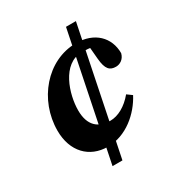

<svg xmlns="http://www.w3.org/2000/svg" viewBox="-165 -771 877 933"><g transform="rotate(-30 273.0 -304.5)"><path d="M51.2 -237.6C51.2 -119.7 122.6 -47.7 224.6 -47.7C328.7 -47.7 413.9 -123.6 456 -203.9L428.4 -224.1C390 -177.6 342.5 -151.1 298.4 -151.1C231.8 -151.1 187.6 -187.3 187.6 -272.6C187.6 -361.4 233.2 -509.1 344.1 -509.1C393.7 -509.1 417.4 -502.4 442.4 -490.2L387.8 -529.6L395.2 -443.6C400.4 -381.1 419.4 -364.7 453.7 -364.7C474.8 -364.7 499.8 -377.7 507.7 -409.4C507.7 -498.1 444.7 -561.3 341.9 -561.3C177.8 -561.3 51.2 -408.7 51.2 -237.6ZM252.5 45 395.1 -654.3H339.5L196.9 45H252.5Z"/></g></svg>

Font: Source Serif 4 Variable
Style: Italic
Weight: 400
Italic angle: -12°
Designer: Frank Grießhammer
Foundry: Adobe Systems Incorporated
Version: Version 4.004;hotconv 1.0.116;makeotfexe 2.5.65601